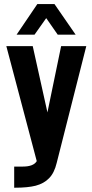

<svg xmlns="http://www.w3.org/2000/svg" viewBox="-20 -752 448 931"><path d="M398.4 -528.3 254.9 38.1Q243.2 86.9 217.8 112.3Q193.4 137.7 153.3 148.4Q115.2 158.2 52.7 158.2H48.8V55.7H90.8Q142.6 55.7 158.2 29.3L10.7 -528.3H138.7L210 -207L276.4 -528.3ZM161.1 -732.4H244.1L346.7 -584H259.8L204.1 -664.1L147.5 -584H60.5Z"/></svg>

Font: Dinish Condensed
Style: Bold
Weight: 700
Width: 3
Designer: Bert Driehuis
Foundry: Playbeing
Version: Version 3.006; git-39231f3c-release